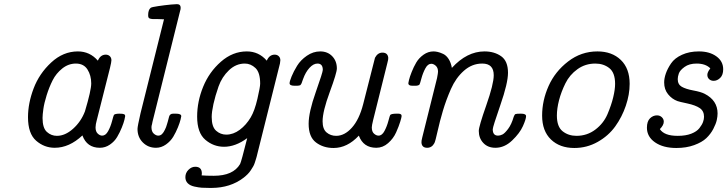

<svg xmlns="http://www.w3.org/2000/svg" viewBox="-20 -714 3538 934"><path d="M116.2 -144Q116.2 -211.9 143.6 -283.9Q170.9 -356 229 -409.9Q287.1 -463.9 358.9 -463.9Q417 -463.9 456.1 -418.9Q468.3 -447.8 494.1 -448.2Q506.3 -448.2 514.2 -440.7Q522 -433.1 522 -420.9Q522 -412.1 515.1 -383.8L450.2 -127Q445.3 -109.9 444.8 -94.2Q444.8 -74.2 455.3 -64.2Q465.8 -54.2 477.1 -54.2Q494.1 -54.2 506.1 -76.2Q518.1 -98.1 525.1 -125Q532.2 -151.9 534.2 -154.8Q538.1 -160.6 560.1 -161.1Q578.1 -161.1 583.5 -158.4Q588.9 -155.8 588.9 -148.9Q588.9 -146 585.4 -131.6Q582 -117.2 572.5 -93.5Q563 -69.8 550 -47.9Q537.1 -25.9 514.6 -10.5Q492.2 4.9 465.8 4.9Q402.8 4.9 380.9 -55.2Q316.9 4.9 246.1 4.9Q195.3 4.9 155.8 -29.5Q116.2 -64 116.2 -144ZM187 -140.1Q187 -91.3 208 -72.3Q229 -53.2 256.8 -53.2Q296.9 -53.2 335.4 -87.6Q374 -122.1 393.1 -171.9Q423.8 -274.9 423.8 -308.1Q423.8 -347.2 405.5 -376Q387.2 -404.8 349.1 -404.8Q313 -404.8 283 -380.9Q252.9 -356.9 236.1 -323.5Q219.2 -290 207 -251Q194.8 -211.9 190.9 -183.6Q187 -155.3 187 -140.1Z M648.9 -86.9Q648.9 -99.1 663.6 -163.1L777.8 -620.1Q764.6 -621.1 749.8 -621.1Q734.9 -621.1 727.8 -621.1Q720.7 -621.1 713.1 -622.6Q705.6 -624 703.1 -627.9Q700.7 -631.8 700.7 -640.1Q700.7 -666 712.9 -675.8Q717.8 -679.7 749.8 -684.3Q781.7 -689 812 -691.9L840.8 -693.8Q858.9 -693.8 858.9 -675.8Q858.9 -668.9 856 -660.2L721.7 -121.1L719.7 -110.8Q716.8 -101.1 716.8 -95.2Q716.8 -74.2 727.8 -64.2Q738.8 -54.2 750 -54.2Q754.9 -54.2 759.8 -56.2Q764.6 -58.1 768.8 -62.5Q772.9 -66.9 775.9 -71.5Q778.8 -76.2 782.2 -83Q785.6 -89.8 787.8 -95.5Q790 -101.1 792.5 -110.1Q794.9 -119.1 796.4 -123Q797.9 -127 799.8 -136Q801.8 -145 802.7 -147Q806.6 -161.1 822.8 -161.1H835Q861.8 -161.1 861.8 -148.9Q861.8 -147 858.4 -132.6Q855 -118.2 845.5 -94.5Q835.9 -70.8 822.8 -48.8Q809.6 -26.9 787.1 -11Q764.6 4.9 738.8 4.9Q700.7 4.9 674.8 -21Q648.9 -46.9 648.9 -86.9Z M881.8 147.9Q881.8 127 896.7 112.1Q911.6 97.2 929.7 97.2Q961.9 97.2 961.9 129.9Q961.9 131.8 961.4 135Q960.9 138.2 960.9 139.2Q983.9 141.1 1020 141.1Q1114.3 141.1 1147.9 84Q1153.8 72.8 1182.6 -42Q1125.5 0 1069.8 0Q1019 0 979 -33.9Q939 -67.9 939 -147Q939 -220.2 968.3 -292Q997.6 -363.8 1054.7 -413.8Q1111.8 -463.9 1180.7 -463.9Q1238.8 -463.9 1277.8 -418.9Q1290 -447.8 1315.9 -448.2Q1328.1 -448.2 1335.9 -440.7Q1343.8 -433.1 1343.8 -420.9Q1343.8 -415 1341.8 -404.8L1231 38.1Q1231 40 1228.3 49.1Q1225.6 58.1 1224.1 63Q1222.7 67.9 1219.2 78.4Q1215.8 88.9 1211.2 96.4Q1206.5 104 1200.2 114Q1193.8 124 1184.8 133.1Q1175.8 142.1 1164.6 150.9Q1100.6 199.7 1009.8 200.2H1000Q977.1 200.2 961.9 199.2Q946.8 198.2 925.8 193.6Q904.8 189 893.3 177.5Q881.8 166 881.8 147.9ZM1009.8 -145Q1009.8 -97.2 1031.2 -78.1Q1052.7 -59.1 1080.6 -59.1Q1114.7 -59.1 1146.2 -82.5Q1177.7 -106 1199.7 -143.1Q1218.8 -175.3 1232.2 -233.2Q1245.6 -291 1245.6 -307.1Q1245.6 -361.3 1222.7 -383.1Q1199.7 -404.8 1170.9 -404.8Q1127.9 -404.8 1093.8 -372.3Q1059.6 -339.8 1043.2 -293.5Q1026.9 -247.1 1018.3 -208Q1009.8 -168.9 1009.8 -145Z M1388.7 -309.1Q1388.7 -317.9 1398.4 -342Q1408.2 -366.2 1425.3 -394Q1442.4 -421.9 1472.9 -442.9Q1503.4 -463.9 1537.6 -463.9Q1573.7 -463.9 1596.2 -440.4Q1618.7 -417 1618.7 -380.9Q1618.7 -359.9 1584 -265.9Q1549.3 -171.9 1549.3 -124Q1549.3 -85.9 1568.8 -69.6Q1588.4 -53.2 1615.2 -53.2Q1656.2 -53.2 1691.9 -93Q1727.5 -132.8 1746.6 -207Q1802.7 -429.2 1804.2 -433.1Q1817.4 -458 1840.3 -458Q1866.2 -458 1868.7 -433.1Q1869.6 -426.3 1864.3 -407.2L1795.4 -130.9Q1788.6 -103 1788.6 -94.2Q1788.6 -73.2 1799.6 -63.7Q1810.5 -54.2 1821.3 -54.2Q1838.4 -54.2 1850.3 -76.7Q1862.3 -99.1 1869.4 -126Q1876.5 -152.8 1878.4 -154.8Q1883.3 -160.6 1907.2 -161.1Q1908.2 -161.1 1912.4 -161.1Q1916.5 -161.1 1918 -161.1Q1919.4 -161.1 1922.4 -160.6Q1925.3 -160.2 1926.8 -159.7Q1928.2 -159.2 1930.4 -157.5Q1932.6 -155.8 1933.1 -153.8Q1933.6 -151.9 1933.6 -148.9Q1933.6 -144 1927 -122.1Q1920.4 -100.1 1907 -70.1Q1893.6 -40 1867.9 -17.6Q1842.3 4.9 1810.5 4.9Q1747.6 4.9 1725.6 -54.2Q1669.4 5.9 1602.5 5.9Q1552.7 5.9 1517.1 -21Q1481.4 -47.9 1481.4 -111.8Q1481.4 -168 1515.9 -265.4Q1550.3 -362.8 1550.3 -374Q1550.3 -404.8 1524.4 -404.8Q1504.4 -404.8 1485.4 -383.8Q1466.3 -362.8 1454.6 -330.1Q1452.6 -325.2 1450.4 -318.6Q1448.2 -312 1447.3 -309.6Q1446.3 -307.1 1444.3 -304Q1442.4 -300.8 1440.9 -299.8Q1439.5 -298.8 1435.1 -297.9Q1430.7 -296.9 1426 -296.9Q1421.4 -296.9 1412.6 -296.9Q1388.7 -296.9 1388.7 -309.1Z M1966.3 -309.1Q1966.3 -311 1969.7 -325.4Q1973.1 -339.8 1982.7 -364Q1992.2 -388.2 2005.1 -410.2Q2018.1 -432.1 2040.5 -448Q2063 -463.9 2088.9 -463.9Q2097.7 -463.9 2108.9 -461.4Q2120.1 -459 2135.5 -451.9Q2150.9 -444.8 2162.4 -427Q2173.8 -409.2 2178.2 -383.8Q2251.5 -463.9 2336.9 -463.9Q2384.8 -463.9 2418 -440.4Q2451.2 -417 2451.2 -359.9Q2451.2 -310.1 2414.1 -203.1Q2377 -96.2 2377 -85Q2377 -54.2 2402.8 -54.2Q2412.6 -54.2 2423.8 -59.6Q2435.1 -64.9 2451.7 -86.9Q2468.3 -108.9 2479 -146Q2482.9 -157.2 2488 -159.2Q2493.2 -161.1 2514.2 -161.1Q2539.1 -161.1 2539.1 -148.9Q2539.1 -134.8 2523.7 -100.3Q2508.3 -65.9 2471.2 -30.5Q2434.1 4.9 2390.1 4.9Q2353 4.9 2331.1 -18.6Q2309.1 -42 2309.1 -77.1Q2309.1 -98.1 2345.5 -201.7Q2381.8 -305.2 2381.8 -348.1Q2381.8 -404.8 2326.2 -404.8Q2325.7 -404.8 2325.2 -404.8Q2276.4 -404.8 2236.8 -369.9Q2197.3 -335 2173.6 -281Q2149.9 -227.1 2134.5 -175Q2119.1 -123 2108.6 -75.4Q2098.1 -27.8 2093.3 -18.1Q2081.1 4.9 2058.1 4.9Q2032.2 4.9 2030.3 -20Q2029.3 -26.9 2034.2 -45.9L2106 -334Q2110.8 -358.9 2110.8 -365.2Q2110.8 -384.3 2099.9 -394Q2088.9 -403.8 2078.1 -403.8Q2061 -403.8 2049.1 -381.3Q2037.1 -358.9 2030 -332.5Q2022.9 -306.2 2021 -303.2Q2016.1 -297.4 2002.9 -296.9H1985.8Q1966.3 -296.9 1966.3 -309.1Z M2617.2 -151.9Q2617.2 -225.1 2648.7 -295.7Q2680.2 -366.2 2743.7 -415Q2807.1 -463.9 2886.2 -463.9Q2957 -463.9 3000 -422.4Q3043 -380.9 3043 -306.2Q3043 -254.4 3024.4 -199.7Q3005.9 -145 2972.9 -99.1Q2939.9 -53.2 2887.5 -23.7Q2835 5.9 2773.9 5.9Q2703.1 5.9 2660.2 -35.4Q2617.2 -76.7 2617.2 -151.9ZM2689 -151.9Q2689 -97.7 2717 -75.4Q2745.1 -53.2 2784.2 -53.2Q2835.9 -53.2 2876 -83.5Q2916 -113.8 2935.1 -158.4Q2954.1 -203.1 2963.1 -241Q2972.2 -278.8 2972.2 -306.2Q2972.2 -360.4 2944.1 -382.6Q2916 -404.8 2876 -404.8Q2827.1 -404.8 2789.1 -377.4Q2751 -350.1 2730.5 -308.6Q2710 -267.1 2699.5 -226.6Q2689 -186 2689 -151.9Z M3127 -92.8Q3127 -123.5 3141.8 -138.2Q3156.7 -152.8 3175.8 -152.8Q3189.9 -152.8 3199.5 -143.8Q3209 -134.8 3209 -122.1Q3209 -105 3189.9 -85.9Q3211.4 -53.2 3275.9 -53.2Q3276.9 -53.2 3277.8 -53.2Q3315.9 -53.2 3342.8 -63.7Q3369.6 -74.2 3382.3 -90.6Q3395 -106.9 3399.9 -120.4Q3404.8 -133.8 3404.8 -146Q3404.8 -173.8 3384.3 -188Q3363.8 -202.1 3323.7 -210.7Q3283.7 -219.2 3275.9 -222.2Q3249 -231.9 3230 -255.4Q3210.9 -278.8 3210.9 -313Q3210.9 -333 3219 -356.4Q3227.1 -379.9 3244.4 -405.5Q3261.7 -431.2 3297.4 -447.5Q3333 -463.9 3379.9 -463.9Q3431.6 -463.9 3464.8 -439.9Q3498 -416 3498 -377Q3498 -349.1 3483.4 -335Q3468.8 -320.8 3451.7 -320.8Q3438.5 -320.8 3429.7 -328.9Q3420.9 -336.9 3420.9 -349.9Q3420.9 -362.8 3435.1 -380.9V-381.8Q3412.1 -404.8 3368.7 -404.8Q3332.5 -404.8 3310.1 -388.4Q3287.6 -372.1 3282.2 -356.4Q3276.9 -340.8 3276.9 -329.1Q3276.9 -303.2 3296.4 -292Q3315.9 -280.8 3352.8 -273.9Q3389.6 -267.1 3407.7 -257.8Q3470.7 -225.6 3470.7 -162.1Q3470.7 -147.9 3466.8 -129.9Q3462.9 -111.8 3450 -86.9Q3437 -62 3416 -42Q3395 -22 3356.9 -8.1Q3318.8 5.9 3270 5.9Q3206.1 5.9 3166.5 -21.5Q3127 -48.8 3127 -92.8Z"/></svg>

Font: CMU Concrete
Style: Italic
Weight: 500
Italic angle: -14.04°
Version: Version 0.7.0